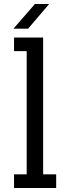

<svg xmlns="http://www.w3.org/2000/svg" viewBox="-20 -937 317 957"><path d="M195 -750V-68H260V0H50V-68H113V-682H50V-750ZM47 -794 154 -917H225L120 -794Z"/></svg>

Font: Kelly Slab
Style: Regular
Weight: 400
Designer: Denis Masharov
Foundry: Denis Masharov
Version: Version 1.001